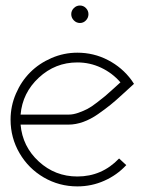

<svg xmlns="http://www.w3.org/2000/svg" viewBox="-20 -663 522 692"><path d="M228 -250Q244.1 -250 262.7 -256.6Q281.2 -263.2 294.9 -270.3Q308.6 -277.3 329.8 -293.7Q351.1 -310.1 359.4 -317.1Q367.7 -324.2 389.9 -344.2Q412.1 -364.3 414.1 -366.2Q384.8 -399.9 344.5 -418.9Q304.2 -438 258.8 -438Q179.2 -438 120.1 -383.3Q61 -328.6 54.2 -250ZM54.2 -213.9Q61 -134.8 119.9 -80.8Q178.7 -26.9 258.8 -26.9Q347.2 -26.9 409.2 -91.8L435.1 -67.9Q401.4 -31.7 355.7 -11.5Q310.1 8.8 258.8 8.8Q193.4 8.8 137.9 -23.4Q82.5 -55.7 50.3 -111.1Q18.1 -166.5 18.1 -231.9Q18.1 -280.8 37.4 -325.4Q56.6 -370.1 88.9 -402.3Q121.1 -434.6 165.8 -453.9Q210.4 -473.1 258.8 -473.1Q317.9 -473.1 369.1 -446.5Q420.4 -419.9 454.1 -374L462.9 -360.8L451.2 -350.1Q444.3 -344.2 420.4 -322Q396.5 -299.8 377.9 -284.9Q359.4 -270 333.3 -251.7Q307.1 -233.4 280 -223.6Q252.9 -213.9 227.1 -213.9ZM246.1 -589.6Q236.8 -599.1 236.8 -611.8Q236.8 -624.5 246.1 -633.8Q255.4 -643.1 268.1 -643.1Q280.8 -643.1 289.8 -633.8Q298.8 -624.5 298.8 -611.8Q298.8 -599.1 289.8 -589.6Q280.8 -580.1 268.1 -580.1Q255.4 -580.1 246.1 -589.6Z"/></svg>

Font: RawengulkSans
Style: Regular
Weight: 500
Designer: gluk (gluksza@wp.pl)
Foundry: gluk (gluksza@wp.pl)
Version: Version 0.94